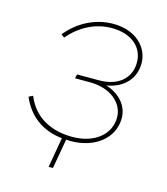

<svg xmlns="http://www.w3.org/2000/svg" viewBox="-101 -602 711 817"><g transform="rotate(15 254.5 -193.5)"><path d="M251 6C358 6 436 -56 436 -144C436 -196 401 -241 337 -262C413 -275 457 -325 457 -391C457 -464 395 -523 298 -523C221 -523 147 -486 96 -423L110 -412C159 -470 225 -504 297 -504C383 -504 437 -457 437 -390C437 -315 379 -275 302 -275H204L200 -257H266C357 -257 416 -205 416 -142C416 -65 348 -13 253 -13C171 -13 86 -43 47 -139L29 -130C62 -53 123 -6 212 4L189 136H208L231 5Z"/></g></svg>

Font: Fixel Display 20240404 Thin
Style: Italic
Weight: 100
Italic angle: -10°
Designer: AlfaBravo + MacPaw
Foundry: Kyrylo Tkachov, Marchela Mozhyna, Serhii Makarenko, Maria Weinstein, Zakhar Kryvoshyya
Version: Version 1.211;Glyphs 3.2 (3225)